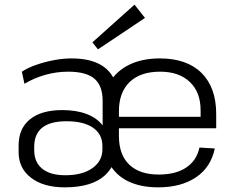

<svg xmlns="http://www.w3.org/2000/svg" viewBox="-20 -798 1018 825"><path d="M258 7Q167 7 113.5 -34Q60 -75 60 -144V-173Q60 -246 109 -285.5Q158 -325 248 -325Q308 -325 352.5 -308Q397 -291 421 -259V-365Q421 -430 385.5 -460Q350 -490 273 -490Q223 -490 175 -476.5Q127 -463 85 -438L74 -490Q100 -507 136 -519.5Q172 -532 211.5 -539.5Q251 -547 287 -547Q354 -547 399 -526.5Q444 -506 466.5 -465Q489 -424 489 -364V-210Q489 -99 432.5 -46Q376 7 258 7ZM261 -45Q334 -45 377 -75.5Q420 -106 420 -156V-171Q420 -221 380 -249Q340 -277 266 -277Q196 -277 161.5 -249.5Q127 -222 127 -167V-153Q127 -101 161.5 -73Q196 -45 261 -45ZM660 7Q584 7 530.5 -19Q477 -45 449 -96.5Q421 -148 421 -221V-319Q421 -391 450.5 -442Q480 -493 535.5 -520Q591 -547 667 -547Q783 -547 846 -484.5Q909 -422 909 -308V-247H477V-296H854L842 -276V-324Q842 -402 795.5 -446Q749 -490 668 -490Q583 -490 537 -445.5Q491 -401 491 -320V-214Q491 -133 535.5 -90.5Q580 -48 662 -48Q735 -48 780 -78Q825 -108 837 -164L903 -160Q886 -79 822 -36Q758 7 660 7ZM603 -721 401 -586 377 -616 558 -778Z"/></svg>

Font: Pathway Extreme 28pt Light
Style: Regular
Weight: 300
Designer: Eduardo Rodriguez Tunni
Foundry: Eduardo Rodriguez Tunni
Version: Version 1.001;gftools[0.9.26]